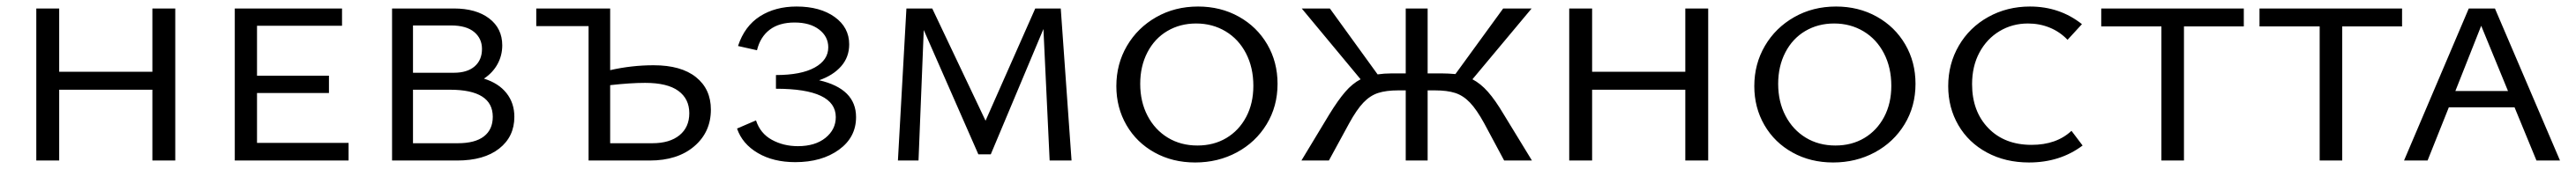

<svg xmlns="http://www.w3.org/2000/svg" viewBox="-20 -492 7878 518"><path d="M516 -466V0H446V-217H161V0H91V-466H161V-272H446V-466Z M1046 -54V0H698V-466H1026V-413H766V-260H986V-207H766V-54Z M1553 -134Q1553 -73 1506.5 -36.5Q1460 0 1378 0H1179V-466H1368Q1436 -466 1476 -435.5Q1516 -405 1516 -353Q1516 -322 1501.5 -295.5Q1487 -269 1460 -251Q1505 -237 1529 -206.5Q1553 -176 1553 -134ZM1243 -414V-269H1368Q1409 -269 1431.5 -288.5Q1454 -308 1454 -342Q1454 -374 1430 -394Q1406 -414 1359 -414ZM1487 -134Q1487 -217 1356 -217H1243V-53H1380Q1433 -53 1460 -74Q1487 -95 1487 -134Z M2154 -156Q2154 -87 2103 -43.5Q2052 0 1967 0H1780V-412H1620V-466H1846V-277Q1912 -292 1979 -292Q2063 -292 2108.5 -255.5Q2154 -219 2154 -156ZM2088 -145Q2088 -189 2054.5 -213.5Q2021 -238 1953 -238Q1908 -238 1846 -231V-53H1975Q2028 -53 2058 -77.5Q2088 -102 2088 -145Z M2598 -133Q2598 -71 2545.5 -33Q2493 5 2412 5Q2345 5 2297.5 -23Q2250 -51 2234 -98L2292 -123Q2305 -83 2340.5 -63.5Q2376 -44 2420 -44Q2473 -44 2504.5 -69.5Q2536 -95 2536 -133Q2536 -220 2353 -220V-262Q2430 -262 2471.5 -285Q2513 -308 2513 -347Q2513 -380 2485 -401.5Q2457 -423 2410 -423Q2363 -423 2334 -401Q2305 -379 2295 -338L2237 -351Q2257 -412 2304 -442Q2351 -472 2416 -472Q2488 -472 2532.5 -440Q2577 -408 2577 -356Q2577 -317 2552.5 -289Q2528 -261 2485 -246Q2598 -220 2598 -133Z M3190 0 3171 -403 3010 -19H2972L2805 -400L2789 0H2726L2752 -466H2831L2994 -122L3146 -466H3224L3257 0Z M3394 -228Q3394 -296 3426.5 -351.5Q3459 -407 3516 -439.5Q3573 -472 3644 -472Q3713 -472 3768.5 -441Q3824 -410 3855.5 -356Q3887 -302 3887 -235Q3887 -166 3853.5 -111Q3820 -56 3762.5 -25Q3705 6 3635 6Q3566 6 3511 -24.5Q3456 -55 3425 -108.5Q3394 -162 3394 -228ZM3813 -229Q3813 -285 3790.5 -328.5Q3768 -372 3728 -396Q3688 -420 3638 -420Q3589 -420 3550 -397Q3511 -374 3489 -331.5Q3467 -289 3467 -235Q3467 -180 3489.5 -137Q3512 -94 3551.5 -70Q3591 -46 3642 -46Q3692 -46 3730.5 -69Q3769 -92 3791 -133.5Q3813 -175 3813 -229Z M4665 0H4580L4519 -114Q4496 -156 4475.5 -177.5Q4455 -199 4430.5 -207Q4406 -215 4368 -215H4346V0H4279V-215H4256Q4219 -215 4194.5 -207Q4170 -199 4149.5 -177.5Q4129 -156 4106 -114L4044 0H3960L4045 -141Q4072 -185 4094 -210.5Q4116 -236 4141 -249L3961 -466H4047L4193 -264Q4213 -267 4235 -267H4279V-466H4346V-267H4390Q4407 -267 4431 -265L4577 -466H4664L4483 -249Q4508 -236 4530.5 -210.5Q4553 -185 4579 -141Z M5204 -466V0H5134V-217H4849V0H4779V-466H4849V-272H5134V-466Z M5345 -228Q5345 -296 5377.5 -351.5Q5410 -407 5467 -439.5Q5524 -472 5595 -472Q5664 -472 5719.5 -441Q5775 -410 5806.5 -356Q5838 -302 5838 -235Q5838 -166 5804.5 -111Q5771 -56 5713.5 -25Q5656 6 5586 6Q5517 6 5462 -24.5Q5407 -55 5376 -108.5Q5345 -162 5345 -228ZM5764 -229Q5764 -285 5741.5 -328.5Q5719 -372 5679 -396Q5639 -420 5589 -420Q5540 -420 5501 -397Q5462 -374 5440 -331.5Q5418 -289 5418 -235Q5418 -180 5440.5 -137Q5463 -94 5502.5 -70Q5542 -46 5593 -46Q5643 -46 5681.5 -69Q5720 -92 5742 -133.5Q5764 -175 5764 -229Z M5938 -228Q5938 -296 5970.5 -352Q6003 -408 6060.5 -440Q6118 -472 6188 -472Q6279 -472 6347 -418L6303 -370Q6279 -395 6248 -407.5Q6217 -420 6182 -420Q6134 -420 6095 -396.5Q6056 -373 6033.5 -331Q6011 -289 6011 -234Q6011 -151 6060.5 -99.5Q6110 -48 6193 -48Q6269 -48 6315 -91L6349 -46Q6280 6 6185 6Q6113 6 6056.5 -24.5Q6000 -55 5969 -108.5Q5938 -162 5938 -228Z M6842 -411H6659V0H6590V-411H6406V-466H6842Z M7326 -411H7143V0H7074V-411H6890V-466H7326Z M7670 -163H7469L7404 0H7332L7530 -466H7610L7809 0H7737ZM7650 -213 7568 -413 7489 -213Z"/></svg>

Font: Ysabeau SC
Style: Regular
Weight: 400
Designer: Christian Thalmann (Catharsis Fonts)
Version: Version 0.003